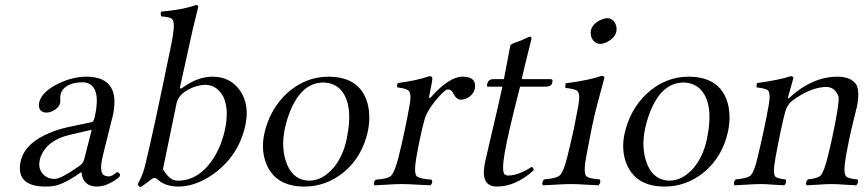

<svg xmlns="http://www.w3.org/2000/svg" viewBox="-20 -718 3381 749"><path d="M337.9 -211.9 252 -191.9Q165.5 -171.9 139.6 -108.9Q136.2 -100.1 134.8 -91.8Q127.4 -56.2 152.8 -33.7Q169.4 -20 193.4 -20Q216.8 -20 282.7 -65.9Q287.6 -69.3 290 -70.8Q304.2 -81.1 308.1 -95.2ZM297.9 -45.9H295.9L273.4 -30.8Q218.3 5.4 181.2 8.8Q170.4 9.8 158.7 9.8Q53.7 9.8 57.6 -67.4Q58.1 -77.6 60.5 -87.9Q75.7 -159.7 177.2 -201.2Q209.5 -214.4 246.1 -222.2L340.3 -242.2Q345.2 -244.6 350.1 -263.2Q375 -379.4 317.9 -395Q310.5 -397 303.2 -397Q250 -397 226.1 -369.6Q219.2 -360.8 216.8 -352.1Q214.4 -339.4 214.8 -333Q216.3 -326.2 214.4 -315.9Q210.4 -298.3 187.5 -285.6Q174.8 -279.3 162.1 -278.8Q134.3 -278.8 131.8 -304.7Q131.3 -311.5 132.8 -317.9Q141.6 -358.9 207 -391.6Q262.2 -418.5 315.9 -418.9Q456.5 -418.9 418.5 -259.3Q418 -257.3 417.5 -256.8L382.3 -115.2Q365.7 -47.9 384.3 -35.2Q392.6 -30.3 404.3 -29.8Q416 -29.8 432.1 -43.5Q435.1 -45.9 437 -45.9Q444.8 -45.9 447.8 -37.6Q448.2 -34.7 448.2 -33.2Q446.8 -25.4 418.9 -8.8Q387.2 9.8 357.9 9.8Q303.2 9.3 297.9 -45.9Z M695.3 -356Q673.8 -338.4 668.9 -315.9Q668.9 -315.4 615.7 -58.1Q638.2 -19.5 663.1 -14.2Q668.9 -13.2 674.3 -13.2Q758.3 -13.2 815.9 -105.5Q845.2 -153.8 857.9 -213.9Q874 -291 851.6 -339.8Q827.6 -385.3 782.7 -387.2Q736.8 -386.2 695.3 -356ZM692.4 -376Q750 -418.5 808.6 -418.9Q879.9 -418.9 918 -362.3Q953.6 -308.1 937.5 -231Q911.6 -109.4 811 -38.1Q742.2 9.8 675.3 9.8Q622.6 9.3 593.8 -19Q582 -29.3 566.9 -16.1Q562 -11.2 530.3 11.2Q521.5 11.2 519.5 4.9Q518.6 1.5 517.6 0Q519 -2.9 522.9 -10.3Q538.1 -40.5 544.9 -67.9Q574.2 -184.6 645 -529.3Q652.3 -564.5 653.8 -576.2Q663.6 -633.3 650.4 -644.5Q640.1 -652.3 609.9 -653.8Q604.5 -662.6 608.9 -672.9Q689 -679.2 739.7 -696.8Q741.7 -697.8 743.2 -698.2Q753.4 -698.2 753.4 -692.4Q753.4 -690.4 752.9 -689Q752.9 -689 731.4 -601.1Q731 -599.6 731 -599.1L682.6 -379.9Q680.7 -370.6 687 -373Q689.9 -374.5 692.4 -376Z M1010.7 -194.8Q1031.7 -290 1097.2 -352.1Q1169.4 -418.5 1260.3 -418.9Q1382.3 -418.9 1412.6 -318.8Q1427.7 -267.1 1414.6 -204.1Q1392.6 -104.5 1318.4 -43.9Q1250.5 9.8 1167 9.8Q1056.6 9.8 1019.5 -77.1Q997.6 -130.4 1010.7 -194.8ZM1241.2 -396Q1155.8 -396 1110.4 -280.3Q1098.6 -250 1091.3 -216.8Q1074.7 -138.2 1100.1 -75.7Q1126.5 -14.2 1186 -13.2Q1238.3 -13.2 1282.2 -64.9Q1317.9 -108.4 1332 -173.8Q1361.8 -314.9 1305.7 -371.1Q1279.8 -395.5 1241.2 -396Z M1578.6 -312Q1586.4 -356.4 1571.3 -366.7Q1560.1 -373.5 1530.3 -377Q1527.3 -385.3 1531.7 -394Q1606 -403.8 1655.8 -420.9Q1665 -419.9 1666.5 -415Q1667.5 -404.8 1655.3 -348.1Q1652.3 -335 1656.7 -335.4Q1659.2 -336.9 1661.1 -338.9Q1731.4 -418 1784.2 -418.9Q1833.5 -418.9 1833.5 -382.8Q1833.5 -377.4 1832.5 -373Q1826.7 -345.7 1797.4 -333Q1787.1 -329.1 1777.8 -329.1Q1760.3 -329.1 1747.1 -355.5Q1745.1 -358.9 1744.6 -359.9Q1738.8 -368.7 1726.6 -369.1Q1712.9 -368.2 1672.9 -317.9Q1644 -281.2 1635.3 -249Q1618.7 -186 1604 -103Q1593.8 -43.5 1605.5 -30.8Q1616.2 -20.5 1663.6 -17.1Q1670.4 -5.9 1659.2 4.9Q1641.1 4.4 1608.4 2.4Q1568.8 0 1547.4 0Q1526.4 0 1489.7 2.4Q1458.5 4.4 1440.9 4.9Q1434.1 -6.3 1445.8 -17.1Q1493.2 -20 1505.9 -32.7Q1520 -47.9 1534.2 -103Q1560.1 -206.5 1578.6 -312Z M1901.9 -409.2H1945.8Q1949.7 -426.8 1970.7 -540Q1972.2 -546.9 1996.6 -554.2Q2003.4 -556.6 2007.8 -558.1Q2014.6 -560.5 2028.3 -567.4Q2043.9 -574.7 2048.3 -575.2Q2054.2 -573.2 2053.2 -565.9Q2052.7 -564 2028.3 -465.8L2015.1 -409.2H2129.9Q2135.7 -407.2 2135.7 -402.8L2133.3 -392.1Q2129.9 -380.4 2107.9 -379.9H2008.8Q1962.4 -199.7 1948.7 -121.1Q1936.5 -48.8 1948.7 -37.6Q1954.6 -33.2 1961.9 -33.2Q2002.4 -33.7 2054.2 -66.9Q2061 -64.5 2061.5 -55.2Q2061.5 -53.7 2061.5 -53.2Q1992.2 9.3 1918.9 9.8Q1856.9 9.8 1869.6 -70.8Q1871.1 -78.1 1872.1 -85Q1877.9 -111.3 1898.9 -200.7Q1928.7 -327.1 1939.9 -379.9H1883.8Q1879.4 -379.9 1879.9 -383.8Q1880.4 -385.3 1879.9 -386.2L1881.8 -395Q1886.7 -408.2 1901.9 -409.2Z M2285.2 -599.1Q2290.5 -624.5 2322.8 -640.1Q2336.4 -646.5 2347.2 -647Q2374 -647 2383.3 -618.7Q2386.7 -606.4 2384.3 -595.2Q2379.4 -571.3 2350.1 -555.2Q2335.9 -547.4 2322.3 -546.9Q2297.4 -546.9 2287.1 -573.2Q2282.7 -586.4 2285.2 -599.1ZM2267.1 -108.9Q2254.9 -43.5 2267.6 -30.3Q2278.3 -21 2319.8 -18.1Q2325.7 -6.3 2314.9 4.9Q2295.4 4.4 2265.6 2.4Q2231 0 2208 0Q2184.6 0 2147 2.4Q2115.7 4.4 2097.7 4.9Q2091.8 -6.8 2102.5 -18.1Q2151.4 -22 2164.6 -34.7Q2179.7 -50.8 2193.8 -108.9Q2210 -175.3 2219.7 -220.7Q2225.6 -248.5 2236.3 -307.1Q2244.6 -354.5 2231 -364.3Q2220.2 -371.6 2185.5 -375Q2184.6 -387.2 2187.5 -393.1Q2277.3 -404.8 2326.7 -421.9Q2337.9 -420.9 2337.9 -415Q2337.4 -413.6 2310.1 -311.5Q2299.3 -270.5 2288.6 -219.7Q2283.2 -193.4 2267.1 -108.9Z M2416 -194.8Q2437 -290 2502.4 -352.1Q2574.7 -418.5 2665.5 -418.9Q2787.6 -418.9 2817.9 -318.8Q2833 -267.1 2819.8 -204.1Q2797.9 -104.5 2723.6 -43.9Q2655.8 9.8 2572.3 9.8Q2461.9 9.8 2424.8 -77.1Q2402.8 -130.4 2416 -194.8ZM2646.5 -396Q2561 -396 2515.6 -280.3Q2503.9 -250 2496.6 -216.8Q2480 -138.2 2505.4 -75.7Q2531.7 -14.2 2591.3 -13.2Q2643.6 -13.2 2687.5 -64.9Q2723.1 -108.4 2737.3 -173.8Q2767.1 -314.9 2710.9 -371.1Q2685.1 -395.5 2646.5 -396Z M3064 -340.8Q3150.4 -418.5 3247.6 -418.9Q3302.7 -418 3321.3 -386.2Q3334.5 -358.9 3322.8 -301.3Q3319.8 -287.1 3312 -257.8Q3292.5 -180.2 3279.3 -104Q3268.6 -41.5 3281.2 -29.3Q3291 -21 3325.2 -18.1Q3331.1 -6.8 3320.3 4.9Q3301.8 4.4 3274.9 2.4Q3244.1 0 3223.4 0Q3202.6 0 3172.4 2.4Q3144.5 4.4 3126.5 4.9Q3120.6 -6.3 3131.3 -18.1Q3171.4 -22 3182.6 -34.7Q3194.8 -49.8 3208.5 -104Q3229.5 -188 3244.1 -271Q3253.9 -327.6 3251 -340.8Q3250.5 -343.3 3249.5 -345.2Q3236.8 -376.5 3206.1 -378.9Q3149.9 -378.9 3085.9 -335.9Q3076.2 -329.1 3067.9 -323.2Q3049.8 -305.7 3043.5 -283.2Q3027.3 -222.7 3005.4 -104Q2993.7 -41.5 3004.4 -29.3Q3013.2 -21 3044.4 -18.1Q3050.3 -6.3 3039.6 4.9Q3021 4.4 2996.1 2.4Q2968.8 0 2949.2 0Q2926.3 0 2891.1 2.4Q2862.3 4.4 2845.2 4.9Q2839.4 -6.8 2850.1 -18.1Q2896 -22 2908.7 -34.2Q2922.9 -49.3 2935.5 -104Q2964.4 -224.6 2979.5 -312Q2987.3 -357.4 2973.6 -367.2Q2963.4 -373.5 2931.6 -377Q2930.7 -388.7 2933.1 -394Q3020 -405.8 3064.9 -420.9Q3075.7 -419.4 3075.2 -414.1Q3074.7 -413.1 3054.7 -340.8Q3052.2 -330.6 3059.1 -336.4Q3061.5 -338.4 3064 -340.8Z"/></svg>

Font: Linux Libertine Display Slanted O
Style: Slanted
Weight: 400
Designer: Philipp H. Poll
Foundry: Philipp H. Poll
Version: Version 5.0.9